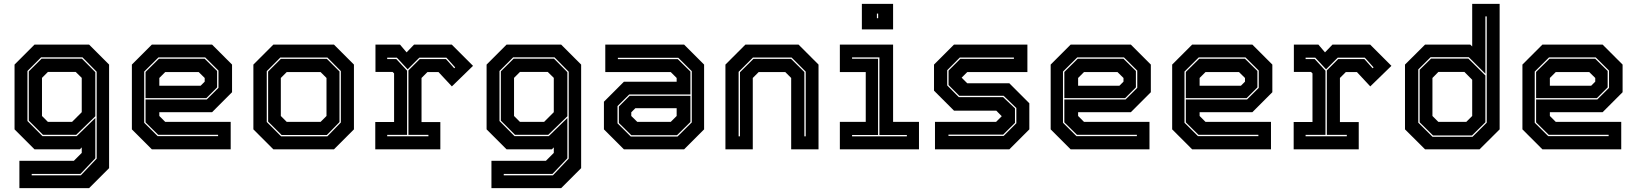

<svg xmlns="http://www.w3.org/2000/svg" viewBox="-20 -770 8442 990"><path d="M80 200V59H361L401.5 18.5V-10L391.5 0H158L55 -103V-437L158 -540H439.5L542.5 -437V97L439.5 200ZM143.5 134H397L478.5 48V-400L405 -474.5H192L121.5 -404V-146L199 -68H375.5L471.5 -161.5V46L394.5 127H143.5ZM201.5 -75 128.5 -148V-402L194.5 -467.5H402.5L471.5 -398V-170.5L373 -75ZM227 -141.5H351.5L401.5 -191.5V-368.5L370.5 -399H227L196.5 -368.5V-172Z M1073.5 -540 1176.5 -437V-294.5L1073.5 -191.5H801.5V-172L832 -141.5H1169.5V0H763L660 -103V-437L763 -540ZM1035.5 -467 1099.5 -404V-319.5L1044 -264H730.5V-399L799.5 -467ZM1038 -474H797L723.5 -401V-137L793 -68H1104.5V-75H795.5L730.5 -139V-257H1046L1106.5 -317V-406ZM1004.5 -398.5H832L801.5 -368V-328H1014.5L1035.5 -349V-368Z M1389.5 0 1286.5 -103V-437L1389.5 -540H1702L1805 -437V-103L1702 0ZM1429.5 -67H1668L1737.5 -138.5V-403.5L1668 -473.5H1425.5L1355.5 -403V-141ZM1432 -74 1362.5 -143V-401L1428 -466.5H1665.5L1730.5 -401.5V-140.5L1665.5 -74ZM1458.5 -141.5H1633L1663.5 -172V-368L1633 -398.5H1458.5L1428 -368V-172Z M1915 0V-141H2012V-391.5L2004.5 -399H1916V-540H2042.5L2076.5 -500L2115 -540H2309.5L2419 -430.5L2310 -324.5L2241 -398.5H2184L2153.5 -368V-140.5H2250.5V0ZM1976.5 -67.5H2189V-74.5H2086V-407L2144.5 -465.5H2279.5L2322 -418L2327 -422.5L2282 -472.5H2142L2082 -412.5L2026.5 -472.5H1976.5V-465.5H2023.5L2079 -405.5V-74.5H1976.5Z M2514 200V59H2795L2835.5 18.5V-10L2825.5 0H2592L2489 -103V-437L2592 -540H2873.5L2976.5 -437V97L2873.5 200ZM2577.5 134H2831L2912.5 48V-400L2839 -474.5H2626L2555.5 -404V-146L2633 -68H2809.5L2905.5 -161.5V46L2828.5 127H2577.5ZM2635.5 -75 2562.5 -148V-402L2628.5 -467.5H2836.5L2905.5 -398V-170.5L2807 -75ZM2661 -141.5H2785.5L2835.5 -191.5V-368.5L2804.5 -399H2661L2630.5 -368.5V-172Z M3197 0 3094 -103V-245.5L3197 -348.5H3469V-368L3438.5 -398.5H3101V-540H3507.5L3610.5 -437V-103L3507.5 0ZM3235 -73 3171 -136V-220.5L3226.5 -276H3540V-141L3471 -73ZM3232.5 -66H3473.5L3547 -139V-403L3477.5 -472H3166V-465H3475L3540 -401V-283H3224.5L3164 -223V-134ZM3266 -141.5H3438.5L3469 -172V-212H3256L3235 -191V-172Z M3720.5 0V-437L3823.5 -540H4097.5L4200.5 -437V0H4059.5V-368L4029 -398.5H3892L3861.5 -368V0ZM3788.5 -67H3795.5V-397.5L3865 -466.5H4059L4127.5 -398.5V-67H4134.5V-400.5L4061.5 -473.5H3862.5L3788.5 -399.5Z M4424 -618.5V-750H4585V-618.5ZM4501.5 -676H4508V-700H4501.5ZM4310.5 0V-141.5H4444V-398.5H4310.5V-540H4585V-141.5H4718.5V0ZM4373.5 -67H4656V-74H4514.5V-474H4373.5V-467H4507.5V-74H4373.5Z M4801 0V-141.5H5116L5146.5 -172V-169.5L5117 -199.5H4899L4796 -302.5V-437L4899 -540H5277.5V-398.5H4967.5L4937 -368V-371L4967.5 -340.5H5184.5L5287.5 -237.5V-103L5184.5 0ZM4870.5 -69H5155L5220.5 -134.5V-213L5155 -276H4926.5L4871 -331.5V-406L4931.5 -466.5H5208V-473.5H4929L4864 -408V-329.5L4924 -269H5152.5L5213.5 -211V-136.5L5152.5 -76H4870.5Z M5811 -540 5914 -437V-294.5L5811 -191.5H5539V-172L5569.5 -141.5H5907V0H5500.5L5397.5 -103V-437L5500.5 -540ZM5773 -467 5837 -404V-319.5L5781.5 -264H5468V-399L5537 -467ZM5775.5 -474H5534.5L5461 -401V-137L5530.5 -68H5842V-75H5533L5468 -139V-257H5783.5L5844 -317V-406ZM5742 -398.5H5569.5L5539 -368V-328H5752L5773 -349V-368Z M6437.5 -540 6540.5 -437V-294.5L6437.5 -191.5H6165.5V-172L6196 -141.5H6533.5V0H6127L6024 -103V-437L6127 -540ZM6399.5 -467 6463.5 -404V-319.5L6408 -264H6094.5V-399L6163.5 -467ZM6402 -474H6161L6087.5 -401V-137L6157 -68H6468.5V-75H6159.5L6094.5 -139V-257H6410L6470.5 -317V-406ZM6368.5 -398.5H6196L6165.5 -368V-328H6378.5L6399.5 -349V-368Z M6650.5 0V-141H6747.5V-391.5L6740 -399H6651.5V-540H6778L6812 -500L6850.5 -540H7045L7154.5 -430.5L7045.5 -324.5L6976.5 -398.5H6919.5L6889 -368V-140.5H6986V0ZM6712 -67.5H6924.5V-74.5H6821.5V-407L6880 -465.5H7015L7057.5 -418L7062.5 -422.5L7017.5 -472.5H6877.5L6817.5 -412.5L6762 -472.5H6712V-465.5H6759L6814.5 -405.5V-74.5H6712Z M7609 0H7328L7224.5 -103V-437L7328 -540H7561L7571 -530.5V-750H7712.5V-103ZM7570 -71.5H7369L7300 -139.5V-410L7359 -468H7551L7639 -381V-139.5ZM7540.5 -141.5 7571 -172V-358.5L7531 -399H7396.5L7366 -368V-172L7396.5 -141.5ZM7572.5 -64.5 7646 -137.5V-685.5H7639V-390L7553.5 -475H7356.5L7293 -412V-137.5L7366.5 -64.5Z M8243.5 -540 8346.5 -437V-294.5L8243.5 -191.5H7971.5V-172L8002 -141.5H8339.5V0H7933L7830 -103V-437L7933 -540ZM8205.5 -467 8269.5 -404V-319.5L8214 -264H7900.5V-399L7969.5 -467ZM8208 -474H7967L7893.5 -401V-137L7963 -68H8274.5V-75H7965.5L7900.5 -139V-257H8216L8276.5 -317V-406ZM8174.5 -398.5H8002L7971.5 -368V-328H8184.5L8205.5 -349V-368Z"/></svg>

Font: Tourney ExtraBold
Style: Regular
Weight: 800
Designer: Tyler Finck
Foundry: Etcetera Type Co
Version: Version 1.015